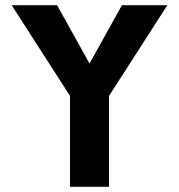

<svg xmlns="http://www.w3.org/2000/svg" viewBox="-20 -720 690 740"><path d="M250 -350V0H400V-350L625 -700H450L325 -475L200 -700H25Z"/></svg>

Font: LS-VG5000 Bold
Style: Regular
Weight: 400
Designer: Justin Bihan, 2021
Foundry: Justin Bihan, 2021
Version: Version 1.000;Glyphs 3.1.2 (3151)